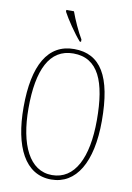

<svg xmlns="http://www.w3.org/2000/svg" viewBox="-101 -993 732 1065"><g transform="rotate(10 265.0 -460.5)"><path d="M288 -771H295V-784C272 -822 243 -886 227 -931H184V-921C202 -886 255 -807 288 -771ZM264 10C404 10 485 -125 485 -358C485 -610 414 -725 265 -725C118 -725 44 -596 44 -359C44 -137 116 10 264 10ZM264 -15C137 -15 72 -153 72 -358C72 -574 131 -700 265 -700C406 -700 457 -574 457 -358C457 -146 392 -15 264 -15Z"/></g></svg>

Font: Noto Serif Armenian ExtraCondensed Thin
Style: Regular
Weight: 100
Width: 2
Designer: Monotype Design Team
Foundry: Monotype Imaging Inc.
Version: Version 2.008